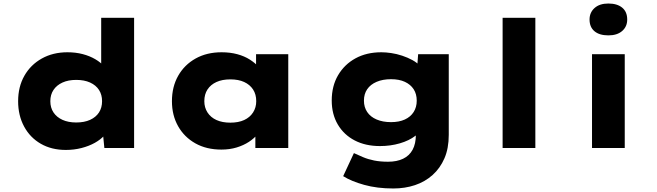

<svg xmlns="http://www.w3.org/2000/svg" viewBox="-20 -841 3735 1091"><path d="M354 11Q273 11 212 -24Q151 -59 117 -122Q83 -185 83 -266Q83 -348 118.5 -410.5Q154 -473 217.5 -508.5Q281 -544 363 -544Q410 -544 450 -533.5Q490 -523 521.5 -504.5Q553 -486 573 -462.5Q593 -439 598 -413L555 -401V-740H742V0H573L560 -132L597 -120Q593 -94 572.5 -71Q552 -48 519 -29.5Q486 -11 443.5 0Q401 11 354 11ZM413 -145Q459 -145 492 -160Q525 -175 542.5 -202Q560 -229 560 -266Q560 -303 542.5 -330Q525 -357 492 -372Q459 -387 413 -387Q368 -387 335 -372Q302 -357 284 -330Q266 -303 266 -266Q266 -229 284 -202Q302 -175 335 -160Q368 -145 413 -145Z M1238 9Q1153 9 1090 -26.5Q1027 -62 992 -124Q957 -186 957 -266Q957 -348 992.5 -410.5Q1028 -473 1091.5 -508.5Q1155 -544 1239 -544Q1288 -544 1328.5 -533Q1369 -522 1399.5 -502.5Q1430 -483 1450 -460.5Q1470 -438 1478 -416L1435 -412V-533H1618V0H1431V-143L1470 -131Q1465 -105 1445 -80Q1425 -55 1394.5 -35Q1364 -15 1324.5 -3Q1285 9 1238 9ZM1289 -144Q1335 -144 1367.5 -159Q1400 -174 1418 -202Q1436 -230 1436 -266Q1436 -305 1418 -332.5Q1400 -360 1367.5 -375Q1335 -390 1289 -390Q1243 -390 1210 -375Q1177 -360 1159 -332.5Q1141 -305 1141 -266Q1141 -230 1159 -202Q1177 -174 1210 -159Q1243 -144 1289 -144Z M2215 230Q2123 230 2049.5 209.5Q1976 189 1930 160L1991 29Q2015 40 2043 52Q2071 64 2106 71Q2141 78 2185 78Q2235 78 2270.5 61Q2306 44 2324.5 10Q2343 -24 2343 -75V-133L2382 -128Q2375 -96 2340 -69Q2305 -42 2252 -26.5Q2199 -11 2139 -11Q2057 -11 1995.5 -43Q1934 -75 1899.5 -133.5Q1865 -192 1865 -270Q1865 -352 1901 -413.5Q1937 -475 2000 -509.5Q2063 -544 2147 -544Q2172 -544 2203 -539.5Q2234 -535 2265.5 -524.5Q2297 -514 2323.5 -499.5Q2350 -485 2366.5 -466Q2383 -447 2385 -423L2347 -414L2356 -533H2530V-75Q2530 2 2505.5 58.5Q2481 115 2438 153.5Q2395 192 2338 211Q2281 230 2215 230ZM2202 -147Q2248 -147 2280.5 -162Q2313 -177 2330.5 -204.5Q2348 -232 2348 -269Q2348 -307 2330.5 -334Q2313 -361 2280.5 -376Q2248 -391 2202 -391Q2155 -391 2120 -376Q2085 -361 2066.5 -334Q2048 -307 2048 -269Q2048 -232 2066.5 -204.5Q2085 -177 2120 -162Q2155 -147 2202 -147Z M2836 0V-740H3022V0Z M3344 0V-533H3530V0ZM3437 -640Q3386 -640 3358 -663.5Q3330 -687 3330 -730Q3330 -770 3358.5 -795.5Q3387 -821 3437 -821Q3487 -821 3515.5 -797.5Q3544 -774 3544 -730Q3544 -690 3515.5 -665Q3487 -640 3437 -640Z"/></svg>

Font: Lexend Mega ExtraBold
Style: Regular
Weight: 800
Designer: Bonnie Shaver-Troup, Thomas Jockin
Foundry: Lexend
Version: Version 1.007